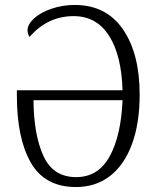

<svg xmlns="http://www.w3.org/2000/svg" viewBox="-20 -744 634 774"><path d="M48 -359V-380H474Q470 -521 419.5 -600Q369 -679 277 -679Q172 -679 99 -595Q91 -608 91 -622Q91 -646 117.5 -670Q144 -694 188 -709Q232 -724 281 -724Q408 -724 475.5 -626Q543 -528 543 -363Q543 -247 512 -163Q481 -79 423.5 -34.5Q366 10 286 10Q161 10 104.5 -88Q48 -186 48 -359ZM474 -340H115Q116 -201 155 -115.5Q194 -30 287 -30Q376 -30 422 -113.5Q468 -197 474 -340Z"/></svg>

Font: Noto Serif NarrowLight
Style: Regular
Weight: 300
Width: 4
Designer: Monotype Design Team
Foundry: Monotype Imaging Inc.
Version: Version 1.001